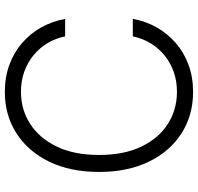

<svg xmlns="http://www.w3.org/2000/svg" viewBox="-32 -744 787 762"><g transform="rotate(-90 361.0 -363.5)"><path d="M377 9.8Q283.7 9.8 211.9 -36.4Q140.1 -82.5 99.6 -166.3Q59.1 -250 59.1 -363.3Q59.1 -477.1 99.6 -560.8Q140.1 -644.5 211.9 -690.9Q283.7 -737.3 377 -737.3Q435.5 -737.3 484.6 -719.2Q533.7 -701.2 571.3 -668.5Q608.9 -635.7 633.1 -592.3Q657.2 -548.8 666.5 -498H597.2Q589.4 -536.1 570.3 -567.9Q551.3 -599.6 522.5 -623.3Q493.7 -647 457 -660.2Q420.4 -673.3 377 -673.3Q306.6 -673.3 250 -637Q193.4 -600.6 159.9 -531.5Q126.5 -462.4 126.5 -363.3Q126.5 -264.2 159.9 -195.1Q193.4 -126 250.2 -90.1Q307.1 -54.2 377 -54.2Q420.4 -54.2 457 -67.4Q493.7 -80.6 522.5 -104.2Q551.3 -127.9 570.3 -159.9Q589.4 -191.9 597.2 -229.5H666.5Q657.7 -179.2 633.5 -136Q609.4 -92.8 571.8 -59.8Q534.2 -26.9 484.9 -8.5Q435.5 9.8 377 9.8Z"/></g></svg>

Font: Inter 18pt Light
Style: Regular
Weight: 300
Designer: Rasmus Andersson
Foundry: rsms
Version: Version 4.001;git-66647c0bb